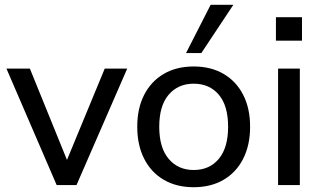

<svg xmlns="http://www.w3.org/2000/svg" viewBox="-20 -774 1347 803"><path d="M217 0 7 -487H105L274 -71H246L418 -487H512L300 0Z M790 9Q718 9 665 -22Q612 -53 583 -110Q554 -167 554 -244Q554 -321 583 -377.5Q612 -434 665 -465Q718 -496 790 -496Q862 -496 915 -465Q968 -434 997 -377.5Q1026 -321 1026 -244Q1026 -167 997 -110Q968 -53 915 -22Q862 9 790 9ZM790 -63Q856 -63 895 -109.5Q934 -156 934 -244Q934 -332 895 -378Q856 -424 790 -424Q725 -424 685.5 -378Q646 -332 646 -244Q646 -156 685.5 -109.5Q725 -63 790 -63ZM758 -552 861 -754H956L822 -552Z M1134 -604V-702H1243V-604ZM1143 0V-487H1234V0Z"/></svg>

Font: Nunito Sans 12pt Medium
Style: Regular
Weight: 500
Designer: Vernon Adams
Foundry: Vernon Adams
Version: Version 3.101;gftools[0.9.27]